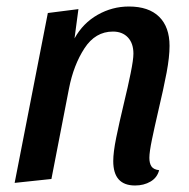

<svg xmlns="http://www.w3.org/2000/svg" viewBox="-20 -550 580 590"><path d="M376 -530Q437 -530 469 -498.5Q501 -467 501 -409Q501 -375 492 -327Q483 -279 465 -203Q455 -160 447 -121.5Q439 -83 439 -65Q439 -48 445.5 -38.5Q452 -29 469 -27Q463 -4 442.5 8Q422 20 395 20Q328 20 328 -55Q328 -82 337 -126.5Q346 -171 362 -238Q373 -283 381.5 -325Q390 -367 390 -385Q390 -417 373 -435Q356 -453 327 -453Q273 -453 239.5 -401.5Q206 -350 192 -278L138 0L25 12L127 -510L221 -522L209 -432Q235 -479 280 -504.5Q325 -530 376 -530Z"/></svg>

Font: Sansita
Style: Italic
Weight: 400
Italic angle: -11°
Designer: Pablo Cosgaya
Foundry: Omnibus-Type
Version: Version 1.006